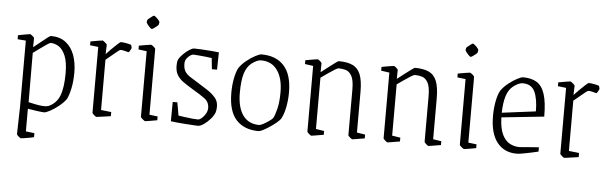

<svg xmlns="http://www.w3.org/2000/svg" viewBox="-50 -803 3662 1157"><g transform="rotate(5 1781.0 -225.0)"><path d="M231 -452Q286 -452 321.5 -424.5Q357 -397 374 -350Q391 -303 391 -245Q391 -191 382 -149Q373 -107 361 -83Q344 -59 317 -37.5Q290 -16 265.5 -3Q241 10 231 10Q219 10 190 6Q161 2 131 -3V134L183 140V164Q174 167 157 170Q140 173 124 175.5Q108 178 104 178Q101 178 90 168.5Q79 159 79 155L83 -12V-411L33 -415V-439Q41 -441 57.5 -444Q74 -447 88.5 -449.5Q103 -452 107 -452Q109 -452 120 -443Q131 -434 131 -430L130 -375Q149 -390 171 -408Q193 -426 210 -439Q227 -452 231 -452ZM233 -410Q229 -410 210.5 -398Q192 -386 170 -369.5Q148 -353 131 -341L132 -43Q149 -39 172.5 -34Q196 -29 218 -27.5Q240 -26 252 -30Q301 -51 320 -100Q339 -149 339 -236Q339 -302 323.5 -340Q308 -378 284 -394Q260 -410 233 -410Z M546 10Q543 10 532 0.5Q521 -9 521 -13V-411L471 -417V-440Q489 -443 513.5 -447.5Q538 -452 544 -452Q547 -452 559 -442Q571 -432 571 -429L569 -372Q581 -385 600 -404Q619 -423 635 -437.5Q651 -452 654 -452Q669 -452 689 -448Q709 -444 717 -441Q718 -438 720 -432Q722 -426 722 -423Q722 -419 715.5 -408Q709 -397 706 -395Q694 -398 680.5 -401.5Q667 -405 657 -405Q653 -405 641 -395.5Q629 -386 614 -373.5Q599 -361 587 -351Q575 -341 571 -338V-34L633 -27V-2Q621 0 602 2.5Q583 5 567 7.5Q551 10 546 10Z M801 -598Q802 -601 810.5 -608Q819 -615 828 -621.5Q837 -628 839 -628Q843 -628 852.5 -620Q862 -612 869.5 -602.5Q877 -593 875 -589L872 -575Q871 -573 862.5 -566Q854 -559 845 -553Q836 -547 833 -547Q829 -547 820.5 -555.5Q812 -564 805 -573.5Q798 -583 799 -586ZM841 10Q838 10 826 0Q814 -10 814 -14V-411L764 -417V-440Q782 -443 806.5 -447.5Q831 -452 837 -452Q841 -452 852.5 -442.5Q864 -433 864 -428V-31L914 -25V-2Q896 1 871.5 5.5Q847 10 841 10Z M1160 10Q1151 10 1130.5 8.5Q1110 7 1084.5 5.5Q1059 4 1035 1.5Q1011 -1 996 -3L997 -120H1025L1039 -41Q1055 -39 1078 -35.5Q1101 -32 1123 -30Q1145 -28 1157 -28Q1167 -28 1180.5 -39.5Q1194 -51 1203.5 -68Q1213 -85 1213 -102Q1213 -138 1184.5 -159Q1156 -180 1111 -206Q1078 -226 1053.5 -243Q1029 -260 1015 -282.5Q1001 -305 1001 -339Q1001 -349 1002 -359Q1003 -369 1007 -378Q1015 -393 1032.5 -410.5Q1050 -428 1068.5 -440Q1087 -452 1098 -452Q1111 -452 1141 -450.5Q1171 -449 1201.5 -446.5Q1232 -444 1248 -442L1246 -337H1215L1208 -404Q1197 -406 1173 -408.5Q1149 -411 1126 -413Q1103 -415 1095 -415Q1089 -415 1077.5 -407.5Q1066 -400 1056.5 -387Q1047 -374 1047 -356Q1047 -325 1059 -307.5Q1071 -290 1091.5 -277.5Q1112 -265 1137 -249Q1164 -232 1194 -213Q1224 -194 1244.5 -171Q1265 -148 1265 -116Q1265 -108 1264 -98.5Q1263 -89 1260 -79Q1253 -60 1235 -39.5Q1217 -19 1196.5 -4.5Q1176 10 1160 10Z M1527 10Q1441 10 1392.5 -42Q1344 -94 1344 -206Q1344 -253 1352 -293.5Q1360 -334 1373 -358Q1390 -383 1417 -404.5Q1444 -426 1469 -439Q1494 -452 1505 -452Q1594 -452 1642 -398.5Q1690 -345 1690 -239Q1690 -189 1680.5 -144Q1671 -99 1656 -75Q1647 -63 1629 -48.5Q1611 -34 1590.5 -20.5Q1570 -7 1553 1.5Q1536 10 1527 10ZM1526 -27Q1536 -27 1552.5 -36Q1569 -45 1585 -56Q1601 -67 1608 -75Q1619 -94 1629 -134.5Q1639 -175 1639 -235Q1639 -319 1604.5 -367.5Q1570 -416 1506 -416Q1482 -416 1449 -391Q1421 -369 1408 -326.5Q1395 -284 1395 -210Q1395 -123 1428.5 -75.5Q1462 -28 1526 -27Z M1846 10Q1843 10 1832 0.5Q1821 -9 1821 -13V-410L1771 -417V-440Q1783 -442 1799 -445Q1815 -448 1828.5 -450Q1842 -452 1846 -452Q1849 -452 1859.5 -443Q1870 -434 1870 -430L1869 -376Q1884 -388 1907.5 -406Q1931 -424 1950 -438Q1969 -452 1972 -452Q2024 -452 2056.5 -437Q2089 -422 2104 -384.5Q2119 -347 2119 -280V-33L2169 -25V-2Q2157 0 2141 2.5Q2125 5 2111.5 7.5Q2098 10 2094 10Q2091 10 2080 0.5Q2069 -9 2069 -13V-289Q2069 -346 2054.5 -371.5Q2040 -397 2018.5 -403Q1997 -409 1975 -409Q1970 -409 1952.5 -398.5Q1935 -388 1913 -372.5Q1891 -357 1871 -343V-33L1921 -25V-2Q1909 0 1893 2.5Q1877 5 1863.5 7.5Q1850 10 1846 10Z M2307 10Q2304 10 2293 0.5Q2282 -9 2282 -13V-410L2232 -417V-440Q2244 -442 2260 -445Q2276 -448 2289.5 -450Q2303 -452 2307 -452Q2310 -452 2320.5 -443Q2331 -434 2331 -430L2330 -376Q2345 -388 2368.5 -406Q2392 -424 2411 -438Q2430 -452 2433 -452Q2485 -452 2517.5 -437Q2550 -422 2565 -384.5Q2580 -347 2580 -280V-33L2630 -25V-2Q2618 0 2602 2.5Q2586 5 2572.5 7.5Q2559 10 2555 10Q2552 10 2541 0.5Q2530 -9 2530 -13V-289Q2530 -346 2515.5 -371.5Q2501 -397 2479.5 -403Q2458 -409 2436 -409Q2431 -409 2413.5 -398.5Q2396 -388 2374 -372.5Q2352 -357 2332 -343V-33L2382 -25V-2Q2370 0 2354 2.5Q2338 5 2324.5 7.5Q2311 10 2307 10Z M2730 -598Q2731 -601 2739.5 -608Q2748 -615 2757 -621.5Q2766 -628 2768 -628Q2772 -628 2781.5 -620Q2791 -612 2798.5 -602.5Q2806 -593 2804 -589L2801 -575Q2800 -573 2791.5 -566Q2783 -559 2774 -553Q2765 -547 2762 -547Q2758 -547 2749.5 -555.5Q2741 -564 2734 -573.5Q2727 -583 2728 -586ZM2770 10Q2767 10 2755 0Q2743 -10 2743 -14V-411L2693 -417V-440Q2711 -443 2735.5 -447.5Q2760 -452 2766 -452Q2770 -452 2781.5 -442.5Q2793 -433 2793 -428V-31L2843 -25V-2Q2825 1 2800.5 5.5Q2776 10 2770 10Z M3219 -14Q3198 -9 3172.5 -3.5Q3147 2 3124 6Q3101 10 3088 10Q3013 10 2970 -44.5Q2927 -99 2927 -204Q2927 -252 2935 -293Q2943 -334 2956 -358Q2973 -383 3000 -404.5Q3027 -426 3052 -439Q3077 -452 3088 -452Q3138 -452 3170.5 -432Q3203 -412 3219 -363Q3235 -314 3235 -227L2978 -200Q2980 -134 2997.5 -97.5Q3015 -61 3042.5 -46Q3070 -31 3101 -31Q3106 -31 3128 -33Q3150 -35 3176 -37Q3202 -39 3219 -40ZM3032 -391Q3004 -369 2991.5 -328Q2979 -287 2978 -228L3182 -254Q3182 -329 3162 -372.5Q3142 -416 3088 -416Q3065 -416 3032 -391Z M3376 10Q3373 10 3362 0.5Q3351 -9 3351 -13V-411L3301 -417V-440Q3319 -443 3343.5 -447.5Q3368 -452 3374 -452Q3377 -452 3389 -442Q3401 -432 3401 -429L3399 -372Q3411 -385 3430 -404Q3449 -423 3465 -437.5Q3481 -452 3484 -452Q3499 -452 3519 -448Q3539 -444 3547 -441Q3548 -438 3550 -432Q3552 -426 3552 -423Q3552 -419 3545.5 -408Q3539 -397 3536 -395Q3524 -398 3510.5 -401.5Q3497 -405 3487 -405Q3483 -405 3471 -395.5Q3459 -386 3444 -373.5Q3429 -361 3417 -351Q3405 -341 3401 -338V-34L3463 -27V-2Q3451 0 3432 2.5Q3413 5 3397 7.5Q3381 10 3376 10Z"/></g></svg>

Font: Grenze Gotisch ExtraLight
Style: Regular
Weight: 200
Designer: Renata Polastri
Foundry: Omnibus-Type
Version: Version 1.001